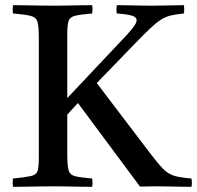

<svg xmlns="http://www.w3.org/2000/svg" viewBox="-20 -721 762 742"><path d="M30 1Q28 -14 30 -31Q78 -36 99 -40.5Q120 -45 125 -60Q130 -75 130 -111V-576Q130 -618 125 -636Q120 -654 99 -659.5Q78 -665 30 -669Q28 -684 30 -701Q50 -701 79.5 -700.5Q109 -700 138 -699.5Q167 -699 185 -699Q204 -699 231.5 -699.5Q259 -700 287.5 -700.5Q316 -701 336 -701Q339 -686 336 -669Q290 -665 270 -660Q250 -655 245 -640Q240 -625 240 -589V-342L470 -586Q508 -627 508 -642Q508 -655 490 -660.5Q472 -666 431 -669Q429 -686 431 -701Q448 -701 474 -700.5Q500 -700 526 -699.5Q552 -699 568 -699Q600 -699 628.5 -700Q657 -701 691 -701Q693 -685 691 -669Q660 -666 639.5 -661Q619 -656 600.5 -644Q582 -632 559 -610Q536 -588 501 -552L354 -400L560 -129Q584 -98 600 -79.5Q616 -61 631.5 -51.5Q647 -42 667.5 -38Q688 -34 720 -31Q723 -15 720 1Q701 1 675 0.5Q649 0 624 -0.5Q599 -1 581 -1Q570 -1 552.5 -0.5Q535 0 521 0L281 -323L240 -278V-124Q240 -82 245 -63.5Q250 -45 270.5 -40Q291 -35 336 -31Q339 -15 336 1Q316 1 287.5 0.5Q259 0 230.5 -0.5Q202 -1 183 -1Q164 -1 136 -0.5Q108 0 79.5 0.5Q51 1 30 1Z"/></svg>

Font: Tiro Gurmukhi
Style: Regular
Weight: 400
Designer: Gurmukhi: John Hudson & Fiona Ross. Latin: John Hudson.
Foundry: Tiro Typeworks Ltd.
Version: Version 1.52